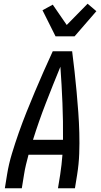

<svg xmlns="http://www.w3.org/2000/svg" viewBox="-20 -1010 540 1030"><path d="M6 0 18 -74Q27 -130 44 -186Q61 -242 80.5 -297.5Q100 -353 122 -408Q144 -463 167 -517.5Q190 -572 214 -626.5Q238 -681 263 -735H367Q374 -681 380 -626.5Q386 -572 391 -517.5Q396 -463 400 -408Q404 -353 405.5 -297.5Q407 -242 405 -186Q403 -130 394 -74L382 0H291L303 -74Q307 -100 310 -127Q313 -154 315 -180H133Q126 -154 119.5 -127Q113 -100 109 -74L97 0ZM157 -260H318Q319 -359 315 -457Q311 -555 304 -652Q264 -555 226 -457Q188 -359 157 -260ZM278 -815 208 -955 263 -985 338 -876 450 -990 497 -950 380 -815Z"/></svg>

Font: Iosevka Term Curly Md Obl
Style: Regular
Weight: 500
Italic angle: -9°
Designer: Belleve Invis
Foundry: Belleve Invis
Version: Version 32.3.0